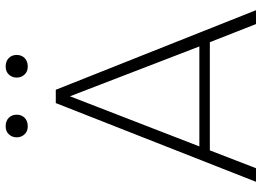

<svg xmlns="http://www.w3.org/2000/svg" viewBox="-143 -781 924 678"><g transform="rotate(-90 319.0 -442.0)"><path d="M16 0 294 -707H341L622 0H573L509 -163H127L64 0ZM141 -200H494L318 -657ZM423 -806Q405 -806 394.5 -817.5Q384 -829 384 -845Q384 -861 394.5 -872.5Q405 -884 423 -884Q442 -884 453 -873Q464 -862 464 -845Q464 -828 453 -817Q442 -806 423 -806ZM212 -806Q194 -806 183.5 -817.5Q173 -829 173 -845Q173 -861 183.5 -872.5Q194 -884 212 -884Q231 -884 242 -873Q253 -862 253 -845Q253 -828 242 -817Q231 -806 212 -806Z"/></g></svg>

Font: Onest Thin
Style: Regular
Weight: 250
Designer: Dmitri Voloshin, Andrey Kudryavtsev
Foundry: Dmitri Voloshin, Andrey Kudryavtsev
Version: Version 1.000;gftools[0.9.33]